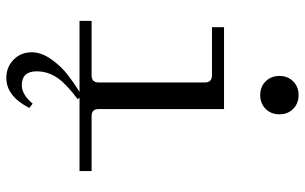

<svg xmlns="http://www.w3.org/2000/svg" viewBox="-198 -533 962 606"><g transform="rotate(90 283.0 -230.0)"><path d="M226.1 231Q191.4 231 168.2 208Q145 185.1 145 150.9Q145 119.6 168 87.9Q190.9 56.2 217.8 36.1Q243.2 16.6 270 0H45.9V-38.1H217.8Q240.2 -38.1 240.2 -60.1V-396Q240.2 -418 217.8 -418H65.9V-456.1H324.2V-60.1Q324.2 -38.1 346.2 -38.1H520V0H288.6L293 5.9Q247.1 40 227.1 67.9Q205.1 99.1 205.1 135.3Q205.1 182.1 249 182.1Q278.8 182.1 307.1 147.9L320.8 158.2Q283.7 231 226.1 231ZM279.8 -570.3Q253.9 -570.3 236.8 -587.4Q219.7 -604.5 219.7 -631.3Q219.7 -657.2 236.8 -674.3Q253.9 -691.4 279.8 -691.4Q306.6 -691.4 323.7 -674.3Q340.8 -657.2 340.8 -631.3Q340.8 -604.5 323.7 -587.4Q306.6 -570.3 279.8 -570.3Z"/></g></svg>

Font: New Heterodox Mono
Style: Book
Weight: 400
Designer: Hao Chi Kiang <hello@hckiang.com>, Alexey Kryukov <alexios@thessalonica.org.ru>
Version: Version 0.0.3